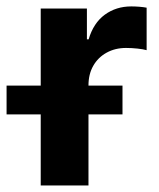

<svg xmlns="http://www.w3.org/2000/svg" viewBox="-64 -567 485 587"><path d="M60.5 0V-541H201.7V-446.8H207Q221.7 -496.6 256.3 -522Q291 -547.4 337.4 -547.4Q349.1 -547.4 361.8 -546.4Q374.5 -545.4 384.3 -543.5V-413.6Q374.5 -416.5 356.2 -418.5Q337.9 -420.4 321.3 -420.4Q288.1 -420.4 262 -406Q235.8 -391.6 221.2 -366Q206.5 -340.3 206.5 -305.7V0ZM-43.9 -217.3V-305.2H310.5V-217.3Z"/></svg>

Font: Inter 17pt
Style: Bold
Weight: 700
Version: Version 4.001;git-66647c0bb